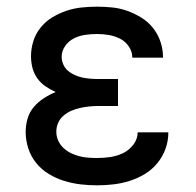

<svg xmlns="http://www.w3.org/2000/svg" viewBox="-20 -548 588 576"><path d="M272 8Q246 8 221 5Q196 2 172 -5.5Q148 -13 126.5 -26Q105 -39 89 -58.5Q73 -78 65 -102.5Q57 -127 57 -152Q57 -172 62.5 -191.5Q68 -211 81 -226.5Q94 -242 111 -253Q128 -264 147 -272Q131 -279 116.5 -289Q102 -299 92 -313Q82 -327 77.5 -344Q73 -361 73 -379Q73 -402 80 -424.5Q87 -447 102 -465.5Q117 -484 137 -496Q157 -508 179 -515.5Q201 -523 224.5 -525.5Q248 -528 271 -528Q295 -528 318 -525.5Q341 -523 363 -515Q385 -507 405 -494.5Q425 -482 439.5 -463.5Q454 -445 461.5 -422.5Q469 -400 469 -377V-375H377Q377 -393 366.5 -408.5Q356 -424 340 -432Q324 -440 306.5 -443Q289 -446 271 -446Q254 -446 236 -443.5Q218 -441 202 -433Q186 -425 175.5 -410Q165 -395 165 -378Q165 -366 170 -354.5Q175 -343 184 -335.5Q193 -328 204 -323Q215 -318 226.5 -315.5Q238 -313 250 -312Q262 -311 274 -311H334V-230H274Q260 -230 246.5 -228.5Q233 -227 219.5 -224Q206 -221 193.5 -215.5Q181 -210 170.5 -201Q160 -192 154.5 -179.5Q149 -167 149 -153Q149 -139 154.5 -126.5Q160 -114 170 -104.5Q180 -95 192 -89Q204 -83 217.5 -79.5Q231 -76 244.5 -75Q258 -74 272 -74Q292 -74 311.5 -77Q331 -80 349 -88.5Q367 -97 380 -114Q393 -131 393 -151H485V-150Q485 -125 476.5 -101.5Q468 -78 452 -58.5Q436 -39 414.5 -26Q393 -13 369.5 -5.5Q346 2 321 5Q296 8 272 8Z"/></svg>

Font: Iosevka Semi-Condensed Medium
Style: Regular
Weight: 500
Monospace: yes
Designer: Belleve Invis
Foundry: Belleve Invis
Version: Version 27.3.5